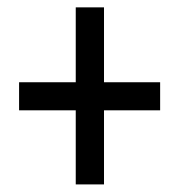

<svg xmlns="http://www.w3.org/2000/svg" viewBox="-20 -609 478 511"><path d="M256.8 -390.1H406.2V-315.4H256.8V-118.2H181.6V-315.4H30.8V-390.1H181.6V-589.4H256.8Z"/></svg>

Font: Open Sans Condensed Medium
Style: Regular
Weight: 500
Width: 3
Designer: Monotype Design Team
Foundry: Monotype Imaging Inc.
Version: Version 3.000